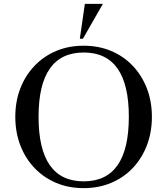

<svg xmlns="http://www.w3.org/2000/svg" viewBox="-20 -960 863 991"><path d="M412 11Q334 11 270 -16Q206 -43 158.5 -92.5Q111 -142 85 -209.5Q59 -277 59 -357Q59 -437 85 -504Q111 -571 158.5 -620.5Q206 -670 270 -697Q334 -724 412 -724Q489 -724 553.5 -697Q618 -670 665 -620.5Q712 -571 738 -504Q764 -437 764 -357Q764 -277 738 -209.5Q712 -142 665 -92.5Q618 -43 553.5 -16Q489 11 412 11ZM412 -24Q645 -24 645 -357Q645 -689 412 -689Q179 -689 179 -357Q179 -24 412 -24ZM392 -760 418 -940H511L408 -760Z"/></svg>

Font: Baskervville Medium
Style: Regular
Weight: 500
Version: Version 1.100